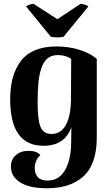

<svg xmlns="http://www.w3.org/2000/svg" viewBox="-20 -778 587 1022"><path d="M229 224.1Q175.8 224.1 134.3 213.1Q92.8 202.1 65.4 175.3Q38.1 148.4 38.1 108.9Q38.1 70.8 64.2 47.9Q90.3 24.9 131.8 24.9Q176.3 24.9 194.8 47.9Q165 74.7 165 117.2Q165 147 181.6 165Q198.2 183.1 232.9 183.1Q294.4 183.1 326.7 126.7Q358.9 70.3 358.9 -24.9Q358.9 -76.2 359.9 -100.1Q324.2 -2 211.9 -2Q34.2 -2 34.2 -249Q34.2 -312.5 47.6 -362.5Q61 -412.6 89.4 -451.2Q117.7 -489.7 165.8 -510.3Q213.9 -530.8 279.8 -530.8Q344.7 -530.8 401.6 -513.2Q458.5 -495.6 495.1 -464.8V-43.9Q495.1 28.8 475.3 81.8Q455.6 134.8 418.9 165.3Q382.3 195.8 335.4 210Q288.6 224.1 229 224.1ZM119.1 -743.2Q119.6 -746.6 134.5 -752.2Q149.4 -757.8 158.2 -757.8L285.2 -675.8L409.2 -757.8Q418 -757.8 433.8 -752.2Q449.7 -746.6 450.2 -743.2L318.8 -583Q309.1 -578.6 284.4 -578.9Q259.8 -579.1 250 -583ZM180.2 -234.9Q180.2 -139.2 195.8 -102.1Q211.4 -64.9 253.9 -64.9Q304.2 -64.9 330.6 -112.8Q356.9 -160.6 357.9 -249L358.9 -463.9Q331.5 -484.9 288.1 -484.9Q255.9 -484.9 234.6 -468.5Q213.4 -452.1 201.4 -418.5Q189.5 -384.8 184.8 -341.3Q180.2 -297.9 180.2 -234.9Z"/></svg>

Font: Arima
Style: Bold
Weight: 700
Designer: Joana Correia and Natanael Gama
Foundry: NDISCOVER
Version: Version 1.100;Glyphs 3.1.2 (3151)